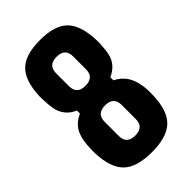

<svg xmlns="http://www.w3.org/2000/svg" viewBox="-244 -897 993 993"><g transform="rotate(-45 252.5 -400.0)"><path d="M252 10Q143 10 94 -36.5Q45 -83 40 -191Q39 -208 40 -225Q41 -242 42 -258Q47 -313 68 -345Q89 -377 130 -395V-417Q102 -428 81 -451.5Q60 -475 52 -511Q50 -523 48 -542Q46 -561 45.5 -579.5Q45 -598 45 -609Q50 -717 98 -763.5Q146 -810 252 -810Q359 -810 406.5 -763.5Q454 -717 459 -609Q460 -598 459 -579.5Q458 -561 456.5 -542Q455 -523 452 -511Q445 -475 423.5 -451.5Q402 -428 374 -417V-394Q411 -376 433 -344Q455 -312 462 -258Q464 -242 464.5 -225Q465 -208 464 -191Q460 -83 410.5 -36.5Q361 10 252 10ZM252 -476Q314 -476 314 -535V-629Q314 -688 252 -688Q190 -688 190 -629V-535Q190 -476 252 -476ZM252 -112Q314 -112 314 -171V-274Q314 -333 252 -333Q190 -333 190 -274V-171Q190 -112 252 -112Z"/></g></svg>

Font: Big Shoulders Display Black
Style: Regular
Weight: 900
Designer: Patric King
Foundry: XO Type Co
Version: Version 1.000; ttfautohint (v1.8.2)